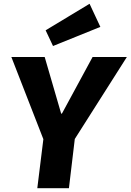

<svg xmlns="http://www.w3.org/2000/svg" viewBox="-20 -994 690 1014"><path d="M375 -260 344 0H177L209 -259L40 -693H216L303 -394H307L469 -693H650ZM221 -834 453 -974 510 -852 260 -751Z"/></svg>

Font: Szlgxwxxxixliatcpuztgldltzi
Style: Regular
Weight: 700
Italic angle: -8°
Designer: Carrois Corporate & Edenspiekermann
Foundry: Carrois Corporate GbR & Edenspiekermann AG
Version: Version 2.001